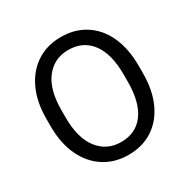

<svg xmlns="http://www.w3.org/2000/svg" viewBox="-164 -871 1015 1031"><g transform="rotate(-30 344.0 -356.0)"><path d="M629.9 -377.9V-333Q629.9 -226.6 594.5 -149.7Q559.1 -72.8 495.1 -31.5Q431.2 9.8 344.7 9.8Q260.7 9.8 196 -31.5Q131.3 -72.8 94.7 -149.7Q58.1 -226.6 58.1 -333V-377.9Q58.1 -484.4 94.5 -561.3Q130.9 -638.2 195.3 -679.4Q259.8 -720.7 343.8 -720.7Q430.2 -720.7 494.6 -679.4Q559.1 -638.2 594.5 -561.3Q629.9 -484.4 629.9 -377.9ZM536.6 -333V-378.9Q536.6 -505.9 485.8 -573.2Q435.1 -640.6 343.8 -640.6Q256.3 -640.6 203.9 -573.2Q151.4 -505.9 151.4 -378.9V-333Q151.4 -205.1 204.3 -137.5Q257.3 -69.8 344.7 -69.8Q436.5 -69.8 486.6 -137.5Q536.6 -205.1 536.6 -333Z"/></g></svg>

Font: Vazirmatn RD UI FD
Style: Regular
Weight: 400
Designer: Saber Rastikerdar
Foundry: Saber Rastikerdar
Version: Version 33.003